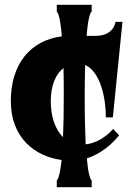

<svg xmlns="http://www.w3.org/2000/svg" viewBox="-20 -749 554 798"><path d="M336 -149C334 -198 332 -263 332 -350C332 -400 333 -442 334 -479C398 -450 420 -341 420 -261H449L489 -658H460C460 -658 454 -600 378 -600H340C348 -700 361 -700 361 -700V-729H216V-700C216 -700 229 -698 237 -598C106 -581 25 -483 25 -329C25 -175 126 -99 236 -84C227 0 216 0 216 0V29H361V0C361 0 349 0 341 -91C424 -117 475 -187 475 -187L450 -213C450 -213 406 -157 336 -149ZM191 -329C191 -394 212 -442 244 -466C245 -433 245 -394 245 -350C245 -280 244 -224 242 -179C208 -212 191 -268 191 -329Z"/></svg>

Font: Ouroboros
Style: Regular
Weight: 400
Designer: Ariel Martín Pérez
Foundry: Velvetyne Type Foundry
Version: Version 2.001;hotconv 1.0.109;makeotfexe 2.5.65596